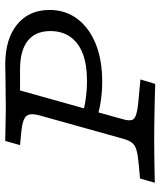

<svg xmlns="http://www.w3.org/2000/svg" viewBox="40 -651 613 733"><g transform="rotate(-90 346.5 -284.5)"><path d="M187.1 -2.4Q162.1 -2.4 131.9 -2Q101.6 -1.6 71.4 -1.2Q41.1 -0.8 15.3 0L31.5 -56.5L85.5 -61.3Q121.8 -64.5 140.7 -70.2Q159.7 -75.8 169 -88.3Q178.2 -100.8 184.7 -125.8L273.4 -443.5Q279 -466.9 275.4 -480.2Q271.8 -493.5 254.8 -500.4Q237.9 -507.3 200.8 -510.5L158.9 -514.5L175 -571Q192.7 -571 221.8 -570.2Q250.8 -569.4 283.9 -569Q316.9 -568.5 345.2 -569.4H352.4Q396.8 -569.4 425 -570.2Q453.2 -571 466.9 -571Q563.7 -571 619.4 -525.8Q675 -480.6 675 -401.6Q675 -341.1 641.1 -296Q607.3 -250.8 546 -225.8Q484.7 -200.8 401.6 -200.8Q362.9 -200.8 325.8 -206.5Q288.7 -212.1 265.3 -221L279.8 -277.4Q296.8 -269.4 332.7 -264.1Q368.5 -258.9 404.8 -258.9Q466.1 -258.9 508.1 -275Q550 -291.1 572.2 -322.6Q594.4 -354 594.4 -398.4Q594.4 -455.6 557.3 -485.1Q520.2 -514.5 447.6 -514.5H367.7L258.9 -125.8Q248.4 -91.9 259.3 -80.2Q270.2 -68.5 316.1 -63.7L409.7 -54.8L392.7 1.6Q366.1 0.8 338.7 0Q311.3 -0.8 284.3 -1.2Q257.3 -1.6 231.5 -2Q205.6 -2.4 182.3 -2.4H187.1Z"/></g></svg>

Font: Playfair 5pt SemiExpanded Light
Style: Italic
Weight: 300
Width: 6
Italic angle: -15.6°
Designer: Claus Eggers Sørensen
Foundry: Claus Eggers Sørensen
Version: Version 2.203